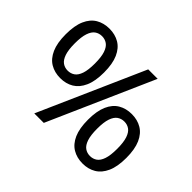

<svg xmlns="http://www.w3.org/2000/svg" viewBox="-156 -1007 1272 1272"><g transform="rotate(45 480.5 -371.0)"><path d="M272.5 0 600 -740H688.5L361.5 0ZM228.5 -286.5Q175.5 -286.5 135 -310.5Q94.5 -334.5 71.8 -385.8Q49 -437 49 -518Q49 -599.5 71.5 -650.5Q94 -701.5 134.5 -725.5Q175 -749.5 228.5 -749.5Q281.5 -749.5 322 -725.5Q362.5 -701.5 385.2 -650.5Q408 -599.5 408 -518Q408 -437 385 -385.8Q362 -334.5 321.8 -310.5Q281.5 -286.5 228.5 -286.5ZM228.5 -356.5Q256 -356.5 277.5 -371.2Q299 -386 311 -421.2Q323 -456.5 323 -517.5Q323 -578.5 311 -614Q299 -649.5 277.5 -664.5Q256 -679.5 228.5 -679.5Q200.5 -679.5 179.2 -664.5Q158 -649.5 146 -614.2Q134 -579 134 -518.5Q134 -458 146 -422.5Q158 -387 179.2 -371.8Q200.5 -356.5 228.5 -356.5ZM733 9Q680 9 639.5 -15Q599 -39 576.2 -90Q553.5 -141 553.5 -222.5Q553.5 -303.5 576 -354.8Q598.5 -406 639 -430Q679.5 -454 733 -454Q786 -454 826.5 -430Q867 -406 889.8 -354.8Q912.5 -303.5 912.5 -222.5Q912.5 -141 889.5 -90Q866.5 -39 826.2 -15Q786 9 733 9ZM733 -61Q760.5 -61 781.8 -75.8Q803 -90.5 815 -125.8Q827 -161 827 -222Q827 -283 815 -318.5Q803 -354 781.8 -369Q760.5 -384 733 -384Q705 -384 683.8 -369Q662.5 -354 650.5 -318.8Q638.5 -283.5 638.5 -223Q638.5 -162 650.5 -126.5Q662.5 -91 683.8 -76Q705 -61 733 -61Z"/></g></svg>

Font: Encode Sans SC Condensed Thin Medium
Style: Regular
Weight: 500
Version: Version 3.002